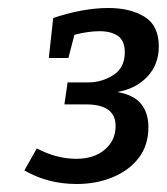

<svg xmlns="http://www.w3.org/2000/svg" viewBox="-20 -798 417 480"><path d="M172 -338Q99 -338 41 -372L72 -427Q121 -401 171 -401Q215 -401 242 -424Q269 -447 269 -483Q269 -537 195 -537H141L149 -592H200Q235 -592 263.5 -610.5Q292 -629 292 -667Q292 -696 275 -708Q258 -720 229 -720Q201 -720 166 -711L151 -653H102L113 -753Q188 -778 251 -778Q306 -778 341.5 -756Q377 -734 377 -682Q377 -637 348.5 -606.5Q320 -576 273 -568Q314 -561 332.5 -538.5Q351 -516 351 -480Q351 -435 327 -403.5Q303 -372 262 -355Q221 -338 172 -338Z"/></svg>

Font: Bitter Medium
Style: Italic
Weight: 500
Italic angle: -9°
Designer: Sol Matas, and Bitter project Authors
Foundry: Sol Matas
Version: Version 2.001